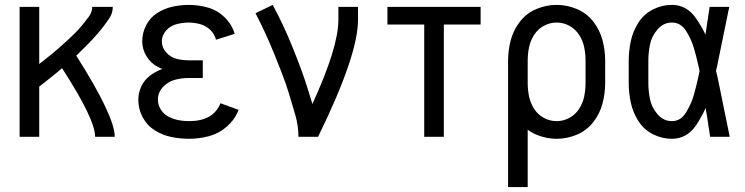

<svg xmlns="http://www.w3.org/2000/svg" viewBox="-20 -558 3040 783"><path d="M60 0V-530H140V-297L154 -308Q171 -321 188 -335Q205 -349 221.5 -363.5Q238 -378 254 -392.5Q270 -407 285.5 -422.5Q301 -438 314.5 -454.5Q328 -471 342 -489.5Q356 -508 356 -530H440Q440 -504 425 -482Q410 -460 394 -440Q378 -420 361 -401.5Q344 -383 326 -365.5Q308 -348 291 -331Q448 -84 448 0H368Q368 -72 233 -280Q222 -271 212 -262Q192 -246 172 -230Q156 -217 140 -205V0Z M751 8Q714 8 678 0.5Q642 -7 610.5 -27Q579 -47 561.5 -80.5Q544 -114 544 -151Q544 -179 556 -205Q568 -231 590.5 -248.5Q613 -266 640 -276L642 -277Q633 -280 624 -285Q595 -300 577.5 -328.5Q560 -357 560 -390Q560 -424 576 -455Q592 -486 620.5 -504.5Q649 -523 682.5 -530.5Q716 -538 750 -538Q790 -538 828.5 -527Q867 -516 896.5 -487Q926 -458 937 -420L861 -396Q855 -419 837.5 -436Q820 -453 796.5 -459.5Q773 -466 750 -466Q725 -466 700 -459.5Q675 -453 657.5 -433.5Q640 -414 640 -389Q640 -364 658 -344Q676 -324 700.5 -318Q725 -312 750 -312H807V-240H750Q721 -240 693 -232.5Q665 -225 644.5 -203Q624 -181 624 -152Q624 -130 636 -111Q648 -92 667.5 -82Q687 -72 708 -68Q729 -64 751 -64Q850 -64 879 -137L953 -110Q938 -71 906 -42.5Q874 -14 833.5 -3Q793 8 751 8Z M1197 0Q1197 -45 1184.5 -88.5Q1172 -132 1159 -174.5Q1146 -217 1130 -258.5Q1114 -300 1097 -341.5Q1080 -383 1061.5 -423.5Q1043 -464 1022 -504L1092 -538Q1115 -496 1135 -453Q1155 -410 1173 -365.5Q1191 -321 1207.5 -276.5Q1224 -232 1238 -186Q1246 -160 1254 -134Q1360 -365 1360 -477V-530H1440V-477Q1440 -332 1277 0Z M1560 -458V-530H1940V-458ZM1710 0V-530H1790V0Z M2052 205V-310Q2052 -353 2063 -394.5Q2074 -436 2100.5 -470Q2127 -504 2167 -521Q2207 -538 2250 -538Q2293 -538 2333 -521Q2373 -504 2399.5 -470Q2426 -436 2437 -394.5Q2448 -353 2448 -310V-220Q2448 -177 2437 -135.5Q2426 -94 2399.5 -60Q2373 -26 2333 -9Q2293 8 2250 8Q2207 8 2167 -9Q2148 -17 2132 -29V205ZM2250 -64Q2278 -64 2302.5 -77.5Q2327 -91 2342 -114.5Q2357 -138 2362.5 -165Q2368 -192 2368 -220V-310Q2368 -338 2362.5 -365Q2357 -392 2342 -415.5Q2327 -439 2302.5 -452.5Q2278 -466 2250 -466Q2222 -466 2197.5 -452.5Q2173 -439 2158 -415.5Q2143 -392 2137.5 -365Q2132 -338 2132 -310V-220Q2132 -192 2137.5 -165Q2143 -138 2158 -114.5Q2173 -91 2197.5 -77.5Q2222 -64 2250 -64ZM2052 -215V-219Z M2720 8Q2679 8 2642 -11Q2605 -30 2583 -65Q2561 -100 2552.5 -139.5Q2544 -179 2544 -220V-310Q2544 -351 2552.5 -390.5Q2561 -430 2583 -465Q2605 -500 2642 -519Q2679 -538 2720 -538Q2782 -538 2820 -481Q2842 -449 2857 -417Q2860 -437 2863 -457L2865 -472L2867 -482L2868 -491Q2871 -511 2874 -530H2954L2952 -520L2950 -511L2946 -491L2939 -457L2937 -447L2936 -442L2934 -432L2932 -423L2930 -413L2929 -408L2927 -398L2925 -389Q2915 -337 2904 -286L2900 -269Q2903 -257 2906 -244L2910 -225L2912 -215L2917 -191L2920 -176Q2926 -149 2931 -122L2933 -112L2937 -93L2939 -83Q2943 -61 2948 -39L2950 -29L2956 0H2876Q2873 -17 2871 -34L2869 -44L2868 -53L2865 -73L2862 -92L2860 -102L2858 -118Q2842 -83 2820 -49Q2782 8 2720 8ZM2720 -64Q2756 -64 2777.5 -99Q2799 -134 2809 -169Q2819 -204 2827 -240Q2830 -254 2833 -269L2828 -291Q2820 -327 2810 -361.5Q2800 -396 2778.5 -431Q2757 -466 2720 -466Q2686 -466 2662 -438.5Q2638 -411 2631 -377.5Q2624 -344 2624 -310V-220Q2624 -186 2631 -152.5Q2638 -119 2662 -91.5Q2686 -64 2720 -64Z"/></svg>

Font: Iosevka SS01
Style: Regular
Weight: 400
Monospace: yes
Designer: Belleve Invis
Foundry: Belleve Invis
Version: 2.3.3; ttfautohint (v1.8.3)